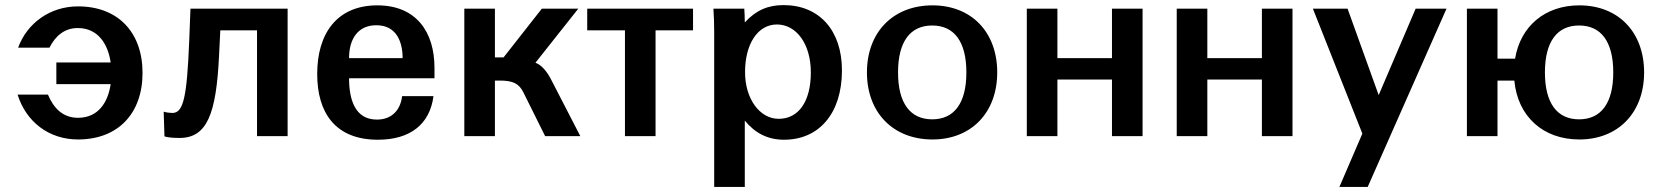

<svg xmlns="http://www.w3.org/2000/svg" viewBox="-20 -534 6517 753"><path d="M201 -289V-204H414C404 -135 367 -72 286 -72C224 -72 189 -113 168 -163H49C82 -57 171 13 286 13C443 13 539 -89 539 -248C539 -407 443 -509 286 -509C178 -509 87 -445 51 -347H174C197 -393 233 -424 285 -424C366 -424 404 -359 414 -289Z M622 -94 625 1C639 5 656 7 684 7C792 7 828 -87 839 -314L844 -415H988V0H1108V-500H727L722 -372C713 -151 699 -91 656 -91C648 -91 629 -93 623 -96Z M1224 -244C1224 -93 1294 14 1462 14C1589 14 1666 -47 1680 -157H1557C1551 -105 1519 -65 1458 -65C1371 -65 1349 -146 1349 -227H1684V-268C1684 -408 1613 -513 1460 -513C1301 -513 1224 -402 1224 -244ZM1349 -306C1349 -383 1385 -435 1456 -435C1535 -435 1559 -370 1559 -306Z M1921 -500H1801V0H1921ZM1921 -218H1941C1992 -218 2016 -206 2033 -171L2118 0H2256L2145 -215C2126 -254 2104 -279 2080 -288L2248 -500H2105L1955 -309H1921Z M2431 0H2551V-415H2698V-500H2283V-415H2431Z M2902 -251C2902 -362 2952 -438 3027 -438C3103 -438 3160 -362 3160 -250C3160 -136 3112 -68 3034 -68C2959 -68 2902 -147 2902 -251ZM2901 -61C2942 -11 2992 14 3055 14C3192 14 3282 -89 3282 -258C3282 -415 3193 -514 3053 -514C2992 -514 2945 -494 2901 -446C2901 -465 2900 -486 2899 -500H2778C2780 -466 2781 -441 2781 -406V199H2901Z M3380 -250C3380 -92 3483 13 3637 13C3789 13 3891 -92 3891 -250C3891 -408 3790 -513 3637 -513C3483 -513 3380 -408 3380 -250ZM3502 -250C3502 -371 3550 -434 3636 -434C3722 -434 3770 -371 3770 -250C3770 -129 3722 -66 3636 -66C3550 -66 3502 -129 3502 -250Z M4007 0H4127V-222H4341V0H4461V-500H4341V-306H4127V-500H4007Z M4595 0H4715V-222H4929V0H5049V-500H4929V-306H4715V-500H4595Z M5265 -500H5129L5323 -10L5233 199H5344L5653 -500H5532L5387 -161Z M6039 -250C6039 -371 6087 -434 6173 -434C6259 -434 6307 -371 6307 -250C6307 -129 6259 -66 6173 -66C6087 -66 6039 -129 6039 -250ZM5919 -218C5932 -78 6031 13 6174 13C6326 13 6428 -92 6428 -250C6428 -408 6327 -513 6174 -513C6039 -513 5943 -431 5922 -304H5853V-500H5733V0H5853V-218Z"/></svg>

Font: Perun SemiBold
Style: Regular
Weight: 600
Foundry: Copyright (c) Stefan Peev, Context Ltd, 2016
Version: Version 1.089